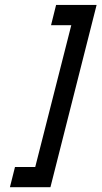

<svg xmlns="http://www.w3.org/2000/svg" viewBox="-20 -687 418 790"><path d="M125 0 273.3 -583.3H190L210.8 -666.7H377.5L187.5 83.3H20.8L41.7 0Z"/></svg>

Font: Yulong
Style: Italic
Weight: 400
Italic angle: -14.25°
Designer: GGBotNet
Foundry: f0n7.com
Version: 1.00